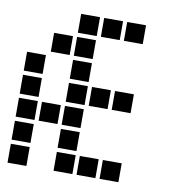

<svg xmlns="http://www.w3.org/2000/svg" viewBox="-78 -761 756 822"><g transform="rotate(10 300.0 -350.0)"><path d="M210 -691Q209 -691 209 -691Q209 -691 209 -690V-610Q209 -609 209 -609Q209 -609 210 -609H290Q291 -609 291 -609Q291 -609 291 -610V-690Q291 -691 291 -691Q291 -691 290 -691ZM310 -691Q309 -691 309 -691Q309 -691 309 -690V-610Q309 -609 309 -609Q309 -609 310 -609H390Q391 -609 391 -609Q391 -609 391 -610V-690Q391 -691 391 -691Q391 -691 390 -691ZM410 -691Q409 -691 409 -691Q409 -691 409 -690V-610Q409 -609 409 -609Q409 -609 410 -609H490Q491 -609 491 -609Q491 -609 491 -610V-690Q491 -691 491 -691Q491 -691 490 -691ZM110 -591Q109 -591 109 -591Q109 -591 109 -590V-510Q109 -509 109 -509Q109 -509 110 -509H190Q191 -509 191 -509Q191 -509 191 -510V-590Q191 -591 191 -591Q191 -591 190 -591ZM210 -591Q209 -591 209 -591Q209 -591 209 -590V-510Q209 -509 209 -509Q209 -509 210 -509H290Q291 -509 291 -509Q291 -509 291 -510V-590Q291 -591 291 -591Q291 -591 290 -591ZM10 -491Q9 -491 9 -491Q9 -491 9 -490V-410Q9 -409 9 -409Q9 -409 10 -409H90Q91 -409 91 -409Q91 -409 91 -410V-490Q91 -491 91 -491Q91 -491 90 -491ZM210 -491Q209 -491 209 -491Q209 -491 209 -490V-410Q209 -409 209 -409Q209 -409 210 -409H290Q291 -409 291 -409Q291 -409 291 -410V-490Q291 -491 291 -491Q291 -491 290 -491ZM10 -391Q9 -391 9 -391Q9 -391 9 -390V-310Q9 -309 9 -309Q9 -309 10 -309H90Q91 -309 91 -309Q91 -309 91 -310V-390Q91 -391 91 -391Q91 -391 90 -391ZM210 -391Q209 -391 209 -391Q209 -391 209 -390V-310Q209 -309 209 -309Q209 -309 210 -309H290Q291 -309 291 -309Q291 -309 291 -310V-390Q291 -391 291 -391Q291 -391 290 -391ZM310 -391Q309 -391 309 -391Q309 -391 309 -390V-310Q309 -309 309 -309Q309 -309 310 -309H390Q391 -309 391 -309Q391 -309 391 -310V-390Q391 -391 391 -391Q391 -391 390 -391ZM410 -391Q409 -391 409 -391Q409 -391 409 -390V-310Q409 -309 409 -309Q409 -309 410 -309H490Q491 -309 491 -309Q491 -309 491 -310V-390Q491 -391 491 -391Q491 -391 490 -391ZM10 -291Q9 -291 9 -291Q9 -291 9 -290V-210Q9 -209 9 -209Q9 -209 10 -209H90Q91 -209 91 -209Q91 -209 91 -210V-290Q91 -291 91 -291Q91 -291 90 -291ZM110 -291Q109 -291 109 -291Q109 -291 109 -290V-210Q109 -209 109 -209Q109 -209 110 -209H190Q191 -209 191 -209Q191 -209 191 -210V-290Q191 -291 191 -291Q191 -291 190 -291ZM210 -291Q209 -291 209 -291Q209 -291 209 -290V-210Q209 -209 209 -209Q209 -209 210 -209H290Q291 -209 291 -209Q291 -209 291 -210V-290Q291 -291 291 -291Q291 -291 290 -291ZM10 -191Q9 -191 9 -191Q9 -191 9 -190V-110Q9 -109 9 -109Q9 -109 10 -109H90Q91 -109 91 -109Q91 -109 91 -110V-190Q91 -191 91 -191Q91 -191 90 -191ZM210 -191Q209 -191 209 -191Q209 -191 209 -190V-110Q209 -109 209 -109Q209 -109 210 -109H290Q291 -109 291 -109Q291 -109 291 -110V-190Q291 -191 291 -191Q291 -191 290 -191ZM10 -91Q9 -91 9 -91Q9 -91 9 -90V-10Q9 -9 9 -9Q9 -9 10 -9H90Q91 -9 91 -9Q91 -9 91 -10V-90Q91 -91 91 -91Q91 -91 90 -91ZM210 -91Q209 -91 209 -91Q209 -91 209 -90V-10Q209 -9 209 -9Q209 -9 210 -9H290Q291 -9 291 -9Q291 -9 291 -10V-90Q291 -91 291 -91Q291 -91 290 -91ZM310 -91Q309 -91 309 -91Q309 -91 309 -90V-10Q309 -9 309 -9Q309 -9 310 -9H390Q391 -9 391 -9Q391 -9 391 -10V-90Q391 -91 391 -91Q391 -91 390 -91ZM410 -91Q409 -91 409 -91Q409 -91 409 -90V-10Q409 -9 409 -9Q409 -9 410 -9H490Q491 -9 491 -9Q491 -9 491 -10V-90Q491 -91 491 -91Q491 -91 490 -91Z"/></g></svg>

Font: Doto Black ExtraBold
Style: Regular
Weight: 800
Monospace: yes
Version: Version 1.000